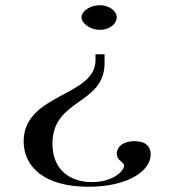

<svg xmlns="http://www.w3.org/2000/svg" viewBox="-20 -514 646 733"><path d="M317.8 199C466.3 199 555.4 139.6 555.4 75.2C555.4 46.5 537.6 24.8 493.1 24.8C448.5 24.8 425.7 48.5 425.7 72.3C425.7 100 453.5 103 453.5 118.8C453.5 137.6 412.9 181.2 330.7 181.2C245.5 181.2 180.2 132.7 180.2 34.7C180.2 -138.6 379.2 -112.9 379.2 -273.3V-306.9H344.6V-284.2C344.6 -144.6 70.3 -157.4 70.3 25.7C70.3 122.8 149.5 199 317.8 199ZM361.4 -400C398 -400 425.7 -422.8 425.7 -447.5C425.7 -473.3 395 -494.1 361.4 -494.1C324.8 -494.1 291.1 -472.3 291.1 -447.5C291.1 -424.8 324.8 -400 361.4 -400Z"/></svg>

Font: Biblismive
Style: Regular
Weight: 400
Designer: Susan Drake
Foundry: Susan Drake
Version: Version 1.0; ttfautohint (v1.8.4.7-5d5b)